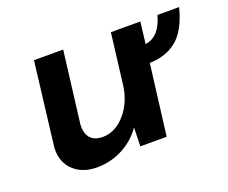

<svg xmlns="http://www.w3.org/2000/svg" viewBox="-81 -549 823 692"><g transform="rotate(-20 330.0 -203.0)"><path d="M492 -271 458 0H357L359 -72Q331 -31 285 -6.5Q239 18 185 18Q131 18 97.5 -12.5Q64 -43 64 -93Q64 -103 65 -108L103 -423H215L181 -148Q179 -116 193.5 -97.5Q208 -79 241 -78Q291 -78 329.5 -123Q368 -168 375 -236L398 -423H511L501 -340Q529 -344 547.5 -364.5Q566 -385 577 -424H660Q639 -341 596.5 -306.5Q554 -272 492 -271Z"/></g></svg>

Font: Josefin Sans SemiBold
Style: Italic
Weight: 600
Italic angle: -7°
Designer: Santiago Orozco
Foundry: Typemade
Version: Version 2.000